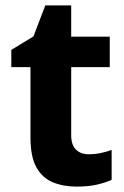

<svg xmlns="http://www.w3.org/2000/svg" viewBox="-20 -682 461 712"><path d="M309 -110Q332 -110 353.5 -114.5Q375 -119 394 -126V-15Q369 -4 338 3Q307 10 264 10Q215 10 176 -6Q137 -22 115 -61.5Q93 -101 93 -172V-433H22V-497L104 -547L148 -662H244V-546H387V-433H244V-181Q244 -145 261.5 -127.5Q279 -110 309 -110Z"/></svg>

Font: Noto Sans Meetei Mayek
Style: Bold
Weight: 700
Designer: Monotype Design Team and Neelakash Kshetrimayum
Foundry: Monotype Imaging Inc.
Version: Version 2.002; ttfautohint (v1.8.4.7-5d5b)